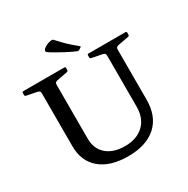

<svg xmlns="http://www.w3.org/2000/svg" viewBox="-209 -1135 1299 1329"><g transform="rotate(-30 441.0 -471.0)"><path d="M528 -808 513 -798Q505 -793 497 -796Q461 -811 416 -835Q371 -859 331 -883Q315 -893 308.5 -899Q302 -905 304 -910.5Q306 -916 312 -924Q324 -934 340 -941.5Q356 -949 378 -952Q388 -953 394 -946Q414 -924 437 -900.5Q460 -877 484 -856Q508 -835 529 -818Q536 -813 528 -808ZM744 -267Q744 -134 664.5 -62Q585 10 440 10Q297 10 217.5 -57Q138 -124 138 -244V-744H256V-236Q256 -155 309.5 -108.5Q363 -62 456 -62Q550 -62 605 -114.5Q660 -167 660 -259V-744H744ZM25 -734Q25 -744 34 -744H361Q371 -744 371 -735V-719Q371 -710 362 -707L277 -691Q265 -688 260.5 -683Q256 -678 256 -664V-531H138V-664Q138 -677 134 -682.5Q130 -688 116 -691L35 -707Q25 -709 25 -719ZM546 -734Q546 -744 555 -744H850Q860 -744 860 -735V-719Q860 -710 851 -707L766 -691Q753 -688 748.5 -683Q744 -678 744 -664V-531H660V-664Q660 -677 656 -682.5Q652 -688 638 -691L556 -707Q546 -709 546 -719Z"/></g></svg>

Font: Hahmlet Medium
Style: Regular
Weight: 500
Version: Version 1.002